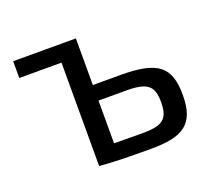

<svg xmlns="http://www.w3.org/2000/svg" viewBox="-91 -606 814 731"><g transform="rotate(-20 316.0 -240.5)"><path d="M280 -298V-487H26V-419H197V0C261 5 309 6 406 6C535 6 589 -27 589 -146C589 -260 543 -298 393 -298ZM280 -62V-235H393C479 -235 502 -213 502 -149C502 -77 474 -61 393 -61Z"/></g></svg>

Font: SnT
Style: Regular
Weight: 400
Designer: Natanael Gama
Version: Version 1.001;PS 001.001;hotconv 1.0.70;makeotf.lib2.5.58329